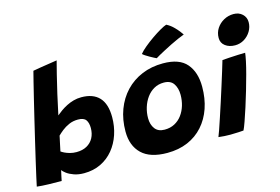

<svg xmlns="http://www.w3.org/2000/svg" viewBox="-98 -967 1731 1188"><g transform="rotate(-15 768.0 -373.0)"><path d="M6.2 3.5Q9.8 -14 18.8 -54.9Q27.9 -95.9 40.9 -151.9Q53.9 -208 69 -272.2Q84.1 -336.4 99.5 -401.1Q114.9 -465.9 129.1 -524.2Q143.4 -582.5 154.4 -627.2Q165.5 -671.9 171.5 -694.4Q178.5 -695.8 221.8 -703.1Q265.1 -710.4 327.1 -719.4Q318.8 -687.8 305.4 -634.6Q292.1 -581.4 277.4 -517.2Q262.8 -453.1 249.2 -387.8Q263.1 -399.6 280.9 -412.2Q298.8 -424.9 319.8 -435.6Q340.8 -446.4 364.7 -453Q388.6 -459.6 414.9 -459.6Q490 -459.6 529.1 -417.9Q568.1 -376.2 568.1 -291.4Q568.1 -232.9 550.6 -180.4Q533 -127.9 499.7 -87.4Q466.4 -47 418.8 -23.9Q371.2 -0.8 311.4 -0.8Q275.5 -0.8 247.5 -10.6Q219.5 -20.5 201.7 -33.8Q183.9 -47.1 178.4 -56.9Q174.9 -42.4 170.1 -20.3Q165.4 1.8 164 9.5Q127.4 9.6 81.8 8.4Q36.1 7.2 6.2 3.5ZM203.8 -169.1Q210.4 -163.9 224.6 -156.8Q238.9 -149.8 258.3 -144.5Q277.8 -139.2 299.5 -139.2Q338.4 -139.2 365.9 -154.5Q393.5 -169.8 408.4 -197.2Q423.2 -224.8 423.2 -260.6Q423.2 -293.8 409.8 -312.7Q396.2 -331.6 359.2 -331.6Q327.6 -331.6 301.5 -320.1Q275.4 -308.6 255.8 -292.9Q236.2 -277.2 224.1 -264.9Q223.5 -260.6 221.3 -251.1Q219.1 -241.5 216.6 -229.4Q214.1 -217.4 211.4 -205.1Q208.8 -192.9 206.8 -183.2Q204.9 -173.6 203.8 -169.1Z M841.5 11.2Q732.1 11.2 678.4 -40.5Q624.6 -92.2 624.6 -183.1Q624.6 -259.6 648.5 -323.3Q672.4 -387 716.4 -433.6Q760.5 -480.1 821.6 -505.8Q882.8 -531.4 957.2 -531.4Q1061.8 -531.4 1108.2 -476.8Q1154.8 -422.2 1154.8 -329.4Q1154.8 -254.2 1133.4 -191.9Q1112 -129.6 1071.2 -84Q1030.5 -38.4 972.6 -13.6Q914.8 11.2 841.5 11.2ZM862.4 -132.2Q898.8 -132.2 926.8 -147.2Q954.8 -162.1 974 -188Q993.2 -213.9 1003.1 -246.8Q1012.9 -279.6 1012.9 -315.5Q1012.9 -357.9 993.8 -386.5Q974.8 -415.1 931 -415.1Q896 -415.1 868.2 -399.3Q840.4 -383.5 820.9 -356.5Q801.4 -329.5 791.1 -295.9Q780.8 -262.4 780.8 -227Q780.8 -185.9 801 -159.1Q821.2 -132.2 862.4 -132.2ZM1039 -757.2Q1062.8 -745 1081.2 -726.9Q1099.6 -708.9 1111.9 -692.9Q1124.2 -677 1128.2 -670.5Q1109.5 -663.8 1086.1 -653.4Q1062.8 -643.1 1038.4 -631Q1014.1 -618.9 992.1 -607.3Q970 -595.8 953.2 -586.3Q936.5 -576.9 928.8 -571.9Q924.8 -573.6 913.3 -579.5Q901.9 -585.4 888.4 -593Q874.9 -600.6 863.2 -608.3Q851.5 -616 846.9 -621.1Q860.4 -638.2 886.2 -659.6Q912 -681 941.7 -701.7Q971.4 -722.4 997.9 -737.6Q1024.4 -752.8 1039 -757.2Z M1331.4 -0.8Q1322.5 -0.2 1298.3 1.4Q1274.1 3 1247.8 3Q1228.4 3 1209.1 1.9Q1189.8 0.8 1171.1 -1.6Q1176.1 -12.6 1186.5 -42.8Q1196.9 -72.9 1211 -115.4Q1225.1 -158 1240.7 -206.1Q1256.2 -254.2 1271.2 -301.8Q1286.2 -349.2 1298.6 -389.5Q1311 -429.8 1318.5 -455.6Q1336 -457.2 1364 -458.9Q1392 -460.5 1420.1 -461.8Q1448.1 -463 1465.9 -463Q1464.5 -446.9 1456.9 -410.7Q1449.2 -374.5 1437.8 -332.1Q1425.6 -286.5 1410.6 -235.5Q1395.6 -184.5 1380.4 -136.8Q1365.1 -89.1 1352.2 -52.8Q1339.4 -16.5 1331.4 -0.8ZM1419 -523.4Q1381.4 -523.4 1356.3 -542.3Q1331.2 -561.2 1331.2 -593.4Q1331.2 -627.6 1348.9 -654.6Q1366.6 -681.5 1395.3 -697.3Q1424 -713.1 1457.5 -713.1Q1491.9 -713.1 1513.9 -692.5Q1536 -671.9 1536 -640.6Q1536 -609.5 1519.9 -582.8Q1503.9 -556 1477.3 -539.7Q1450.8 -523.4 1419 -523.4Z"/></g></svg>

Font: Grandstander Thin
Style: Italic
Weight: 100
Italic angle: -15°
Designer: Tyler Finck
Foundry: Etcetera Type Co
Version: Version 1.200